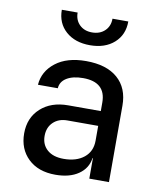

<svg xmlns="http://www.w3.org/2000/svg" viewBox="-88 -854 775 933"><g transform="rotate(10 300.0 -387.5)"><path d="M249 10Q164 10 114.5 -37.5Q65 -85 65 -162Q65 -239 116.5 -286Q168 -333 252 -333H413V-375Q413 -476 301 -476Q251 -476 220.5 -457.5Q190 -439 188 -406H90Q95 -473 151 -516.5Q207 -560 301 -560Q402 -560 457 -512Q512 -464 512 -377V0H415V-101H413Q406 -50 362.5 -20Q319 10 249 10ZM275 -73Q338 -73 375.5 -103.5Q413 -134 413 -187V-260H261Q218 -260 191.5 -234.5Q165 -209 165 -167Q165 -124 194 -98.5Q223 -73 275 -73ZM305 -639Q231 -639 186 -679Q141 -719 141 -785H219Q219 -748 242.5 -725Q266 -702 304 -702Q343 -702 367 -725Q391 -748 391 -785H469Q469 -719 424 -679Q379 -639 305 -639Z"/></g></svg>

Font: JetBrains Mono NL Medium
Style: Regular
Weight: 500
Monospace: yes
Designer: Philipp Nurullin, Konstantin Bulenkov
Foundry: JetBrains
Version: Version 2.305; ttfautohint (v1.8.4.7-5d5b)